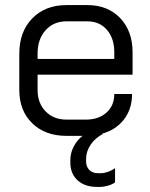

<svg xmlns="http://www.w3.org/2000/svg" viewBox="-20 -527 592 756"><path d="M128 -233V-173Q128 -121 159.5 -88.5Q191 -56 242 -56H318Q368 -56 399 -83.5Q430 -111 430 -157H500Q500 -98 468 -56.5Q436 -15 380 0H386Q355 16 337 42.5Q319 69 319 99V109Q319 129 331.5 142Q344 155 367 155H377Q390 155 405.5 149.5Q421 144 433 135V191Q423 199 405.5 204Q388 209 372 209H362Q314 209 285.5 183Q257 157 257 113V103Q257 76 270 50.5Q283 25 305 8H242Q158 8 107 -41.5Q56 -91 56 -173V-316Q56 -402 107 -454.5Q158 -507 242 -507H324Q404 -507 453 -456Q502 -405 502 -321V-233ZM128 -295H430V-321Q430 -376 401 -409.5Q372 -443 324 -443H242Q191 -443 159.5 -408Q128 -373 128 -316Z"/></svg>

Font: Bai Jamjuree
Style: Regular
Weight: 400
Designer: Katatrad Aksorn Co.,Ltd.
Foundry: Cadson Demak Co.,Ltd.
Version: Version 1.000; ttfautohint (v1.6)